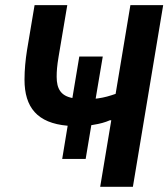

<svg xmlns="http://www.w3.org/2000/svg" viewBox="-20 -718 647 738"><path d="M240.1 -234.7 219.1 -107.2H309.3L331 -236.9L340.9 -238.6C363.6 -242.2 383.9 -247.5 402.3 -255.7H407.7L365.1 0H490.8L607.2 -698.2H481.2L424.4 -357.2C402 -349.4 382.1 -343.4 356.5 -339.8L347.7 -338.8L375 -500.7H284.8L258.2 -341.3C213.8 -349.8 197.8 -376.8 197.8 -422.9C197.8 -443.9 199.2 -464.5 205.3 -500.7L238.6 -698.2H112.9L83.8 -524.9C78.1 -488.6 74.2 -450.3 74.2 -411.6C74.2 -305.8 122.9 -244.7 240.1 -234.7Z"/></svg>

Font: Margiela Mono Italic SmBold It
Style: Regular
Weight: 600
Designer: Mike Abbink, Paul van der Laan, Pieter van Rosmalen
Foundry: Bold Monday
Version: Version 2.003 2021